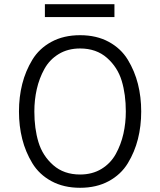

<svg xmlns="http://www.w3.org/2000/svg" viewBox="-20 -879 760 911"><path d="M193 -798V-859H523V-798ZM496 -19.5Q438 12 360 12Q282 12 224 -19.5Q166 -51 133.5 -104.5Q101 -158 85.5 -219.5Q70 -281 70 -350Q70 -419 85.5 -480.5Q101 -542 133.5 -595.5Q166 -649 224 -680.5Q282 -712 360 -712Q438 -712 496 -680.5Q554 -649 586.5 -595.5Q619 -542 634.5 -480.5Q650 -419 650 -350Q650 -281 634.5 -219.5Q619 -158 586.5 -104.5Q554 -51 496 -19.5ZM360 -51Q418 -51 461.5 -77.5Q505 -104 529.5 -148.5Q554 -193 565.5 -244Q577 -295 577 -350Q577 -431 557.5 -495.5Q538 -560 487.5 -604.5Q437 -649 360 -649Q302 -649 258.5 -622.5Q215 -596 190.5 -551.5Q166 -507 154.5 -456Q143 -405 143 -350Q143 -269 162.5 -204.5Q182 -140 232.5 -95.5Q283 -51 360 -51Z"/></svg>

Font: Overpass Light
Style: Regular
Weight: 300
Designer: Delve Withrington, Thomas Jockin
Foundry: Delve Fonts
Version: Version 3.000;DELV;Overpass